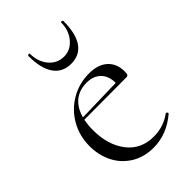

<svg xmlns="http://www.w3.org/2000/svg" viewBox="-195 -706 795 795"><g transform="rotate(-45 202.5 -308.0)"><path d="M358 -54Q361 -54 363.5 -50.5Q366 -47 364 -44Q298 12 221 12Q163 12 121 -15Q79 -42 58 -85.5Q37 -129 37 -180Q37 -240 65 -289Q93 -338 141.5 -366.5Q190 -395 249 -395Q301 -395 330 -368.5Q359 -342 359 -296Q359 -284 356.5 -279Q354 -274 347 -274L99 -273Q94 -245 94 -218Q94 -130 136.5 -75Q179 -20 253 -20Q312 -20 357 -54ZM102 -284 299 -289Q299 -330 276 -352.5Q253 -375 215 -375Q171 -375 142.5 -351.5Q114 -328 102 -284ZM133 -626Q133 -579 159 -548Q185 -517 225 -517Q263 -517 289.5 -548.5Q316 -580 316 -626Q316 -628 319 -628Q322 -628 324.5 -626.5Q327 -625 327 -623Q327 -550 301 -512.5Q275 -475 225 -475Q175 -475 148.5 -512.5Q122 -550 122 -623Q122 -627 127.5 -628Q133 -629 133 -626Z"/></g></svg>

Font: Cormorant Infant Light
Style: Regular
Weight: 300
Designer: Christian Thalmann (Catharsis Fonts)
Version: Version 3.000